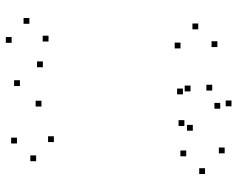

<svg xmlns="http://www.w3.org/2000/svg" viewBox="-98 -696 816 660"><g transform="rotate(90 310.0 -366.0)"><path d="M346.2 -80.5V-100.5H326.2V-80.5ZM429.3 -600.8V-620.8H409.3V-600.8ZM413 -571.8V-591.8H393V-571.8ZM517.3 -578.1V-598.1H497.3V-578.1ZM578.2 -642.8V-662.8H558.2V-642.8ZM507.1 -710.3V-730.3H487.1V-710.3ZM345.4 -733.8V-753.8H325.4V-733.8ZM291.3 -667.5V-687.5H271.3V-667.5ZM353.7 -695.1V-715.1H333.7V-695.1ZM141.8 -685.2V-705.2H121.8V-685.2ZM80.8 -619.5V-639.5H60.8V-619.5ZM146.4 -558.5V-578.5H126.4V-558.5ZM304.4 -566.8V-586.8H284.4V-566.8ZM294.2 -592.9V-612.9H274.2V-592.9ZM211.2 -85.3V-105.3H191.2V-85.3ZM275.8 -6.5V-26.5H255.8V-6.5ZM473.2 3.7V-16.3H453.2V3.7ZM534.2 -62.2V-82.2H514.2V-62.2ZM468.4 -123.2V-143.2H448.4V-123.2ZM122.7 -104.8V-124.8H102.7V-104.8ZM61.8 -39V-59H41.8V-39ZM127.3 22V2H107.3V22Z"/></g></svg>

Font: Monaspace Radon Dots Var
Style: Regular
Weight: 400
Designer: Riley Cran and the Lettermatic Team
Version: Version 1.100 (Monaspace Radon Dots)